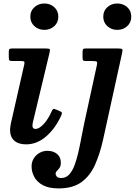

<svg xmlns="http://www.w3.org/2000/svg" viewBox="-20 -790 752 1070"><path d="M255.5 -493.5Q260 -511.5 257 -515.8Q254 -520 232.5 -520H49Q38 -520 33.5 -517Q29 -514 29 -502.5V-471Q29 -457 32.8 -453.5Q36.5 -450 50 -450H97Q112 -450 115 -446.2Q118 -442.5 115 -429.5L40.5 -101.5Q39.5 -95 37.8 -84.8Q36 -74.5 36 -67Q36 -27.5 59.2 -6.5Q82.5 14.5 125.5 14.5Q185.5 14.5 236.5 -29.2Q287.5 -73 320 -143.5Q325 -155 325.2 -160.2Q325.5 -165.5 315.5 -169.5L291.5 -180Q280 -185 276 -182Q272 -179 267.5 -168.5Q249 -126.5 223.8 -99Q198.5 -71.5 177.5 -71.5Q161 -71.5 161 -89Q161 -93 161.5 -98.2Q162 -103.5 163 -107.5ZM149 -697Q149 -664.5 172 -644Q195 -623.5 227 -623.5Q259.5 -623.5 282.2 -644Q305 -664.5 305 -697Q305 -730 282.2 -750.2Q259.5 -770.5 227 -770.5Q195 -770.5 172 -750.2Q149 -730 149 -697ZM660 -492.5Q664 -510 661.5 -515Q659 -520 636 -520H460Q446.5 -520 443.2 -515.8Q440 -511.5 440 -497.5V-470.5Q440 -459 442.8 -454.5Q445.5 -450 457 -450H494.5Q515.5 -450 519.5 -445.8Q523.5 -441.5 519.5 -425L449.5 -103.5Q441 -64.5 433.2 -22Q425.5 20.5 416.2 60.5Q407 100.5 394.8 132.5Q382.5 164.5 364.8 183.2Q347 202 321.5 202Q303.5 202 296.8 194.2Q290 186.5 290 178.5Q290 169.5 297.2 162.5Q304.5 155.5 311.8 145.2Q319 135 319 116Q319 85.5 298 68Q277 50.5 244 50.5Q220.5 50.5 200.5 61.8Q180.5 73 168.2 92.8Q156 112.5 156 137.5Q156 169 171.8 197.2Q187.5 225.5 220.5 242.8Q253.5 260 306 260Q385.5 260 433.5 225.2Q481.5 190.5 508.8 130Q536 69.5 553.5 -7.5ZM555.5 -697Q555.5 -664.5 578.5 -644Q601.5 -623.5 633.5 -623.5Q666 -623.5 688.8 -644Q711.5 -664.5 711.5 -697Q711.5 -730 688.8 -750.2Q666 -770.5 633.5 -770.5Q601.5 -770.5 578.5 -750.2Q555.5 -730 555.5 -697Z"/></svg>

Font: Besley SemiBold
Style: Italic
Weight: 600
Italic angle: -13°
Designer: Owen Earl
Foundry: indestructible type*
Version: Version 2.001